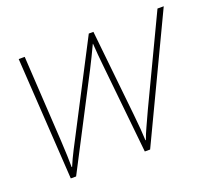

<svg xmlns="http://www.w3.org/2000/svg" viewBox="-95 -654 872 780"><g transform="rotate(-20 340.5 -264.0)"><path d="M87 0 54 -528H80L102 -156Q104 -118 105 -92Q106 -66 106 -42H108Q115 -58 121.5 -72.5Q128 -87 138 -106Q148 -125 164 -156L357 -528H377L416 -156Q420 -118 422 -92Q424 -66 425 -42H427Q435 -65 446.5 -89.5Q458 -114 477 -156L654 -528H681L430 0H407L367 -389Q364 -415 362.5 -435.5Q361 -456 359 -483H358Q345 -456 334.5 -434Q324 -412 312 -389L110 0Z"/></g></svg>

Font: Noto Sans Thin
Style: Italic
Weight: 100
Italic angle: -12°
Designer: Monotype Design Team
Foundry: Monotype Imaging Inc.
Version: Version 2.013; ttfautohint (v1.8.4.7-5d5b)